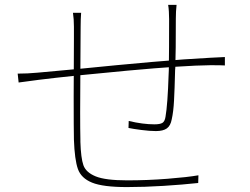

<svg xmlns="http://www.w3.org/2000/svg" viewBox="-20 -760 1017 780"><path d="M694.3 -682.6Q694.3 -545.9 692.4 -496.1Q692.4 -482.4 691.4 -475.6Q689.5 -397.5 687 -351.6Q684.6 -305.7 677.7 -275.4Q672.9 -249 657.7 -238.3Q642.6 -227.5 613.3 -227.5Q588.9 -227.5 554.7 -231.9Q520.5 -236.3 502 -240.2L502.9 -268.6Q560.5 -254.9 607.4 -254.9Q629.9 -254.9 639.6 -260.7Q649.4 -266.6 652.3 -285.2Q661.1 -335 665 -457Q666 -469.7 666 -494.1Q667 -551.8 667 -682.6Q667 -697.3 666 -713.4Q665 -729.5 663.1 -740.2H697.3Q694.3 -713.9 694.3 -682.6ZM307.6 -651.4 306.6 -495.1Q304.7 -263.7 306.6 -194.3V-183.6Q308.6 -118.2 318.8 -88.9Q329.1 -59.6 368.7 -43.5Q408.2 -27.3 497.1 -27.3Q579.1 -27.3 660.2 -33.7Q741.2 -40 786.1 -47.9L785.2 -16.6Q722.7 -9.8 644.5 -4.9Q566.4 0 496.1 0Q398.4 0 354 -18.1Q309.6 -36.1 296.4 -73.7Q283.2 -111.3 280.3 -192.4Q279.3 -236.3 279.3 -369.6Q279.3 -502.9 280.3 -602.5V-651.4Q280.3 -682.6 276.4 -708H309.6Q307.6 -682.6 307.6 -651.4ZM132.8 -464.8 303.7 -480.5Q458 -496.1 597.2 -508.3Q736.3 -520.5 835 -525.4L893.6 -528.3V-494.1Q880.9 -495.1 835 -495.1Q728.5 -494.1 499 -473.1Q269.5 -452.1 135.7 -435.5L55.7 -424.8L51.8 -460.9Q91.8 -460.9 132.8 -464.8Z"/></svg>

Font: Min Sans VF VF
Style: Regular
Weight: 400
Designer: Jinseong-Kim, NotoSansCJK, Nunito
Foundry: Jinseong-Kim
Version: Version 1.420;Glyphs 3.1.2 (3151)